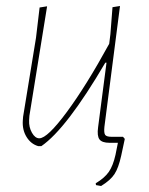

<svg xmlns="http://www.w3.org/2000/svg" viewBox="-20 -476 496 640"><path d="M107 11Q83 4 68.5 -19.5Q54 -43 56 -74L57 -87L100 -350L112 -451L137 -455L78 -90L77 -75Q76 -52 86.5 -33.5Q97 -15 111 -15Q138 -15 203 -103Q268 -191 344 -330L348 -362L355 -452L380 -456L328 -53Q326 -33 330.5 -26.5Q335 -20 352 -20H390L396 -13L384 43Q375 84 361.5 104.5Q348 125 317 144L300 141L299 135Q329 117 343 96.5Q357 76 365 40L373 0H345Q320 0 311.5 -11.5Q303 -23 307 -52L335 -267H331Q202 -47 118 11Z"/></svg>

Font: Alegreya Sans Thin
Style: Italic
Weight: 100
Italic angle: -7°
Designer: Juan Pablo del Peral
Foundry: Huerta Tipografica
Version: Version 2.007